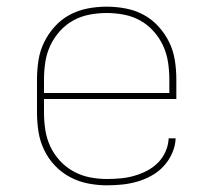

<svg xmlns="http://www.w3.org/2000/svg" viewBox="-20 -548 640 576"><path d="M301 8Q273 8 244.5 2.5Q216 -3 190.5 -16.5Q165 -30 145 -51Q125 -72 112.5 -98Q100 -124 95.5 -152.5Q91 -181 91 -210V-310Q91 -339 95.5 -367.5Q100 -396 112.5 -421.5Q125 -447 144.5 -468.5Q164 -490 189 -503.5Q214 -517 242.5 -522.5Q271 -528 300 -528Q329 -528 357.5 -522.5Q386 -517 411 -503.5Q436 -490 455.5 -468.5Q475 -447 487.5 -421.5Q500 -396 504.5 -367.5Q509 -339 509 -310V-251H112V-210Q112 -184 116 -158Q120 -132 131 -108.5Q142 -85 160 -65.5Q178 -46 201 -33.5Q224 -21 249.5 -16Q275 -11 301 -11Q322 -11 342.5 -13Q363 -15 382.5 -20.5Q402 -26 420.5 -35.5Q439 -45 453.5 -59.5Q468 -74 476.5 -93Q485 -112 486 -133H507Q506 -110 496.5 -88.5Q487 -67 471.5 -50Q456 -33 435.5 -21.5Q415 -10 393 -3.5Q371 3 347.5 5.5Q324 8 301 8ZM112 -269H488V-310Q488 -336 484 -362Q480 -388 469 -411.5Q458 -435 440.5 -454.5Q423 -474 400.5 -486.5Q378 -499 352 -504Q326 -509 300 -509Q274 -509 248 -504Q222 -499 199.5 -486.5Q177 -474 159.5 -454.5Q142 -435 131 -411.5Q120 -388 116 -362Q112 -336 112 -310Z"/></svg>

Font: Zed Sans Thin Extended
Style: Regular
Weight: 100
Width: 7
Designer: Belleve Invis
Foundry: Belleve Invis
Version: Version 1.0.0; ttfautohint (v1.8.4)